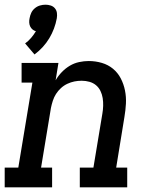

<svg xmlns="http://www.w3.org/2000/svg" viewBox="-29 -798 649 818"><path d="M118 -566 78 -613Q92 -623 103.5 -636.5Q115 -650 124 -665Q116 -667 109.5 -672.5Q103 -678 99.5 -685.5Q96 -693 95.5 -702Q95 -711 97 -720Q99 -732 104 -743Q109 -754 119 -762.5Q129 -771 141 -774.5Q153 -778 165 -778Q176 -778 187 -774.5Q198 -771 205 -762.5Q212 -754 213.5 -743Q215 -732 213 -720Q209 -698 201 -676.5Q193 -655 181 -635Q169 -615 153 -597.5Q137 -580 118 -566ZM-9 0V-84H49L109 -446H63V-530H220L208 -456Q219 -475 234.5 -491Q250 -507 268.5 -518Q287 -529 308 -533.5Q329 -538 349 -538Q378 -538 405 -530Q432 -522 452.5 -505Q473 -488 485.5 -464Q498 -440 503.5 -412.5Q509 -385 507.5 -356.5Q506 -328 501 -299L466 -84H513V0H311V-84H369L407 -313Q410 -330 410.5 -347Q411 -364 408.5 -380Q406 -396 399 -410.5Q392 -425 380 -435Q368 -445 352 -449.5Q336 -454 319 -454Q303 -454 288 -451Q273 -448 258 -441Q243 -434 230.5 -422.5Q218 -411 209.5 -397.5Q201 -384 196 -368.5Q191 -353 188 -338L146 -84H193V0Z"/></svg>

Font: Iosevka Curly Slab MdExObl
Style: Regular
Weight: 500
Width: 7
Italic angle: -9°
Monospace: yes
Designer: Belleve Invis
Foundry: Belleve Invis
Version: Version 11.1.0; ttfautohint (v1.8.3)